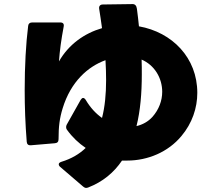

<svg xmlns="http://www.w3.org/2000/svg" viewBox="-20 -833 1040 941"><path d="M131 -121 249 -131C261 -132 267 -138 267 -151C267 -213 272 -253 287 -302C327 -433 411 -507 497 -538C499 -504 500 -471 500 -440C500 -372 494 -309 480 -255C450 -276 423 -305 401 -342C397 -349 392 -353 387 -353C383 -353 379 -349 375 -343L307 -222C305 -218 304 -214 304 -210C304 -206 305 -201 309 -196C335 -160 366 -131 400 -108C369 -78 330 -55 281 -40C272 -37 268 -33 268 -28C268 -24 270 -19 275 -15L387 81C395 88 402 90 412 86C484 58 538 13 578 -46C586 -46 595 -46 603 -46C705 -46 804 -88 869 -166C922 -229 947 -304 947 -378C947 -550 824 -675 661 -704C658 -733 655 -761 651 -790C649 -806 641 -813 630 -813L484 -811C471 -811 464 -803 466 -790C471 -758 476 -726 480 -695C394 -670 317 -616 269 -532C273 -587 280 -638 292 -702C295 -716 289 -723 275 -723H138C126 -723 119 -717 118 -706C107 -619 101 -510 101 -391C101 -310 104 -225 111 -138C112 -126 119 -120 131 -121ZM649 -215C668 -291 675 -377 675 -469C675 -492 675 -516 674 -541C737 -514 775 -451 775 -383C775 -340 759 -296 727 -260C706 -237 679 -222 649 -215Z"/></svg>

Font: LINE Seed JP_OTF ExtraBold
Style: Regular
Weight: 800
Designer: LY Corporation & Fontrix & Fontworks
Version: Version 1.013